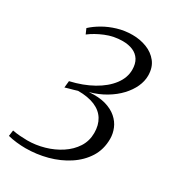

<svg xmlns="http://www.w3.org/2000/svg" viewBox="-183 -848 859 955"><g transform="rotate(30 247.0 -371.0)"><path d="M114 6Q89.5 6 62.5 3Q35.5 0 12.5 -6L17 -39.5Q36 -35.5 60.5 -33.8Q85 -32 102 -32Q151 -32 199 -45.8Q247 -59.5 286.5 -85.5Q326 -111.5 349.5 -148Q373 -184.5 373 -230.5Q373 -275.5 353.5 -307.2Q334 -339 295.2 -355.5Q256.5 -372 198.5 -372Q192 -369.5 178 -365.8Q164 -362 150.5 -358.2Q137 -354.5 131 -352.5L135 -391Q207 -407.5 262.2 -438.5Q317.5 -469.5 348.5 -510.5Q379.5 -551.5 379.5 -597Q379.5 -631.5 365.5 -653.8Q351.5 -676 326.2 -686.8Q301 -697.5 268 -697.5Q217 -697.5 170.5 -678.2Q124 -659 91 -633.5L78 -663Q101.5 -685 135 -704.5Q168.5 -724 209.2 -736.2Q250 -748.5 294.5 -748.5Q338 -748.5 376.2 -733.8Q414.5 -719 438.5 -688.5Q462.5 -658 462.5 -611Q462.5 -579.5 447.8 -547Q433 -514.5 405 -484.5Q377 -454.5 337.2 -430.8Q297.5 -407 248 -393.5Q303.5 -398 342.8 -386.8Q382 -375.5 407.2 -353.5Q432.5 -331.5 444.2 -303Q456 -274.5 456 -244.5Q456 -184 426.8 -137.5Q397.5 -91 348 -58.8Q298.5 -26.5 237.8 -10.2Q177 6 114 6Z"/></g></svg>

Font: Merriweather 96pt Light
Style: Italic
Weight: 300
Italic angle: -7.8°
Version: Version 2.101